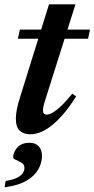

<svg xmlns="http://www.w3.org/2000/svg" viewBox="-20 -590 423 860"><path d="M60 -416.5 69 -457.5H383L374.5 -416.5ZM187.5 -157.5Q181 -138.5 177.8 -126.5Q174.5 -114.5 173.5 -107Q172.5 -99.5 172.5 -94.5Q172.5 -85 177 -80.8Q181.5 -76.5 189.5 -76.5Q200 -76.5 216.2 -85.8Q232.5 -95 254.5 -115.8Q276.5 -136.5 304 -170.5L321 -158Q290.5 -109.5 262 -77Q233.5 -44.5 208 -25Q182.5 -5.5 159.2 3Q136 11.5 115 11.5Q87 11.5 69 -4Q51 -19.5 51 -59.5Q51 -75 55.2 -99.2Q59.5 -123.5 71.5 -160L199.5 -570.5H318ZM39 115Q39 91 58 70.2Q77 49.5 112 49.5Q138 49.5 153 64.8Q168 80 168 109.5Q168 139 151.8 168.2Q135.5 197.5 98.8 219.2Q62 241 0.5 249L5.5 220.5Q37.5 215.5 55.8 206.5Q74 197.5 81.8 186Q89.5 174.5 89.5 162.5Q89.5 147 76.8 139.2Q64 131.5 51.5 126.2Q39 121 39 115Z"/></svg>

Font: Newsreader 36pt SemiBold
Style: Italic
Weight: 600
Italic angle: -17°
Designer: Hugues Gentile
Foundry: Production Type
Version: Version 1.003